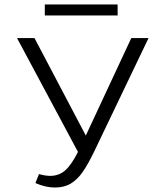

<svg xmlns="http://www.w3.org/2000/svg" viewBox="-20 -828 721 857"><path d="M505 -759H180V-808H505ZM643 -658 401 -153Q373 -95 349.5 -61Q326 -27 296.5 -9Q267 9 225 9Q183 9 138 -11L154 -51Q182 -43 204 -43Q243 -43 271 -67.5Q299 -92 328 -150L56 -658H134L363 -223L566 -658Z"/></svg>

Font: Ysabeau SC
Style: Regular
Weight: 400
Designer: Christian Thalmann (Catharsis Fonts)
Version: Version 0.003